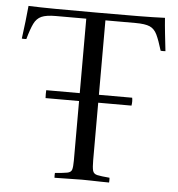

<svg xmlns="http://www.w3.org/2000/svg" viewBox="-51 -750 742 799"><g transform="rotate(5 320.0 -350.5)"><path d="M499 -326H360V-86Q360 -56 363.5 -42.5Q367 -29 382.5 -25.5Q398 -22 434 -19Q435 -9 434 1Q419 1 397.5 0.5Q376 0 355 -0.5Q334 -1 320 -1Q299 -1 264 0Q229 1 206 1Q205 -9 206 -19Q242 -22 257.5 -25Q273 -28 276.5 -39.5Q280 -51 280 -77V-326H140Q139 -344 140 -359H280V-670H153Q113 -670 93 -661Q73 -652 62 -629.5Q51 -607 39 -564Q30 -563 20 -564Q25 -599 29 -635.5Q33 -672 36 -702Q83 -700 149 -699.5Q215 -699 321 -699Q429 -699 494 -699.5Q559 -700 606 -702Q608 -673 612 -636Q616 -599 620 -564Q609 -563 600 -564Q587 -607 576 -630Q565 -653 545.5 -661.5Q526 -670 486 -670H360V-359H499Q502 -344 499 -326Z"/></g></svg>

Font: Castoro Titling
Style: Regular
Weight: 400
Version: Version 2.04